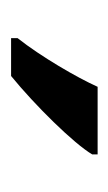

<svg xmlns="http://www.w3.org/2000/svg" viewBox="57 -864 200 355"><g transform="rotate(90 157.5 -686.0)"><path d="M50 -606H120C174 -650 245 -722 265 -756V-766H140C123 -728 84 -661 50 -618Z"/></g></svg>

Font: Kathrein 67 Medium Condensed
Style: Regular
Weight: 500
Width: 3
Designer: Lazydogs Typefoundry, based on Open Sans by Ascender Corporation
Foundry: Lazydogs Typefoundry
Version: Version 1.003;PS 001.003;hotconv 1.0.88;makeotf.lib2.5.64775